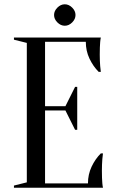

<svg xmlns="http://www.w3.org/2000/svg" viewBox="-20 -875 545 895"><path d="M45 0ZM390 -20Q390 -62 407 -98Q424 -134 450 -160H460Q458 -147 457 -133Q456 -121 455.5 -107Q455 -93 455 -80Q455 -61 455.5 -46.5Q456 -32 457 -21Q458 -9 460 0H45V-10L105 -25V-675L45 -690V-700H450Q448 -691 447 -679Q446 -668 445.5 -653.5Q445 -639 445 -620Q445 -606 445.5 -592.5Q446 -579 447 -567Q448 -553 450 -540H440Q414 -566 397 -602Q380 -638 380 -680H190V-380H285L330 -470H340V-270H330L285 -360H190V-20ZM332 -805Q332 -786 316.5 -770.5Q301 -755 282 -755Q263 -755 247.5 -770.5Q232 -786 232 -805Q232 -824 247.5 -839.5Q263 -855 282 -855Q301 -855 316.5 -839.5Q332 -824 332 -805Z"/></svg>

Font: Oranienbaum
Style: Regular
Weight: 400
Designer: Oleg Pospelov and Jovanny Lemonad
Foundry: Oleg Pospelov and jovanny Lemonad
Version: Version 1.001; ttfautohint (v0.91) -l 8 -r 50 -G 200 -x 0 -w